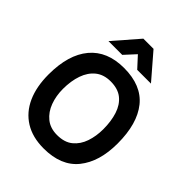

<svg xmlns="http://www.w3.org/2000/svg" viewBox="-257 -1066 1214 1214"><g transform="rotate(45 350.0 -458.5)"><path d="M305 -927H396L540 -760H417L350 -833L283 -760H160ZM41 -343Q41 -520 120.5 -615Q200 -710 350 -710Q506 -710 582.5 -615Q659 -520 659 -343Q659 -180 582.5 -85Q506 10 350 10Q250 10 181 -33Q112 -76 76.5 -155Q41 -234 41 -343ZM350 -110Q416 -110 455.5 -142.5Q495 -175 513 -228Q531 -281 531 -343Q531 -414 513 -470Q495 -526 455.5 -558Q416 -590 350 -590Q289 -590 249 -558Q209 -526 189.5 -470Q170 -414 170 -343Q170 -281 189.5 -228Q209 -175 249 -142.5Q289 -110 350 -110Z"/></g></svg>

Font: Haskoy Bold
Style: Regular
Weight: 700
Designer: Ertekin Erdin
Foundry: Ertekin Erdin
Version: Version 1.500; ttfautohint (v1.8.3)